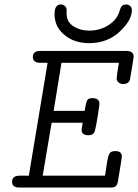

<svg xmlns="http://www.w3.org/2000/svg" viewBox="-20 -839 618 859"><path d="M224 -776Q224 -819 252 -819Q263 -819 270.5 -812Q278 -805 278 -794V-778Q278 -741 308.5 -721.5Q339 -702 379 -702H380Q427 -702 466 -727Q505 -752 516 -793L517 -796Q518 -798 518.5 -799.5Q519 -801 520 -804Q521 -807 522.5 -808.5Q524 -810 526 -812.5Q528 -815 530.5 -816Q533 -817 536.5 -818Q540 -819 544 -819Q555 -819 562.5 -812Q570 -805 570 -794Q570 -748 515 -697Q460 -646 379 -646H378Q313 -646 268.5 -682.5Q224 -719 224 -776ZM34 -26Q34 -53 68 -53H109L193 -558H160Q127 -558 127 -584Q127 -611 160 -611H546Q578 -611 578 -585Q578 -581 570 -533Q562 -485 561 -481Q554 -463 531 -463Q519 -463 510.5 -470Q502 -477 502 -488Q502 -498 512 -558H255L220 -343H359Q365 -387 373 -394Q379 -400 394 -400Q425 -400 425 -373Q409 -257 401 -245Q394 -234 376 -234H375Q345 -234 345 -258Q345 -260 350 -290H211L171 -53H450Q460 -128 466.5 -145.5Q473 -163 494 -163H497Q525 -163 525 -138Q525 -131 508 -30Q505 -11 497.5 -5.5Q490 0 475 0H66Q34 0 34 -26Z"/></svg>

Font: CMU Typewriter Text
Style: LightOblique
Weight: 200
Italic angle: -9.46001°
Version: Version 0.7.0